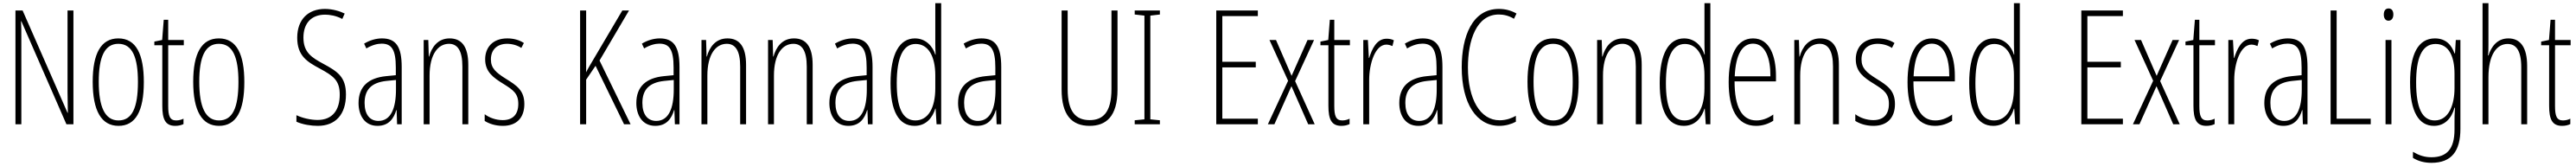

<svg xmlns="http://www.w3.org/2000/svg" viewBox="-20 -873 16173 1042"><path d="M441 -93V-807H404V-295C404 -265 405 -213 406 -165H404L122 -807H77V-93H114V-619C114 -672 114 -708 112 -740H114L397 -93Z M883 -358C883 -530 836 -632 723 -632C614 -632 562 -537 562 -360C562 -177 617 -83 724 -83C831 -83 883 -175 883 -358ZM600 -360C600 -514 636 -598 723 -598C813 -598 846 -509 846 -359C846 -194 808 -117 724 -117C639 -117 600 -201 600 -360Z M1086 -117C1046 -117 1036 -146 1036 -208V-589H1134V-622H1036V-749H1008L998 -622L949 -612V-589H999V-209C999 -126 1017 -83 1080 -83C1101 -83 1117 -87 1132 -94V-128C1121 -122 1103 -117 1086 -117Z M1514 -358C1514 -530 1467 -632 1354 -632C1245 -632 1193 -537 1193 -360C1193 -177 1248 -83 1355 -83C1462 -83 1514 -175 1514 -358ZM1231 -360C1231 -514 1267 -598 1354 -598C1444 -598 1477 -509 1477 -359C1477 -194 1439 -117 1355 -117C1270 -117 1231 -201 1231 -360Z M2152 -280C2152 -390 2100 -424 2009 -473C1937 -512 1885 -544 1885 -637C1885 -725 1933 -781 2021 -781C2049 -781 2090 -775 2129 -754L2144 -788C2114 -803 2067 -817 2020 -817C1917 -817 1846 -753 1846 -636C1846 -522 1909 -485 1987 -443C2074 -396 2113 -368 2113 -279C2113 -183 2068 -120 1974 -120C1931 -120 1878 -132 1841 -150V-109C1881 -91 1933 -83 1975 -83C2087 -83 2152 -155 2152 -280Z M2378 -632C2341 -632 2300 -620 2266 -599L2280 -569C2317 -591 2350 -599 2376 -599C2439 -599 2465 -561 2465 -449V-401L2404 -395C2294 -384 2231 -331 2231 -226C2231 -152 2267 -83 2350 -83C2422 -83 2453 -131 2468 -182H2470L2473 -93H2502V-452C2502 -580 2466 -632 2378 -632ZM2406 -365 2466 -371V-311C2466 -193 2434 -114 2356 -114C2302 -114 2269 -154 2269 -227C2269 -311 2313 -355 2406 -365Z M2803 -632C2728 -632 2690 -576 2674 -518H2672L2669 -622H2640V-93H2677V-398C2677 -532 2730 -598 2799 -598C2852 -598 2883 -556 2883 -455V-93H2920V-466C2920 -581 2878 -632 2803 -632Z M3272 -220C3272 -306 3223 -337 3157 -378C3093 -418 3062 -445 3062 -500C3062 -563 3103 -598 3164 -598C3196 -598 3230 -588 3253 -572L3269 -603C3241 -622 3204 -632 3165 -632C3072 -632 3026 -574 3026 -501C3026 -422 3076 -386 3143 -345C3202 -308 3234 -286 3234 -221C3234 -156 3201 -119 3136 -119C3094 -119 3052 -134 3023 -156V-114C3048 -98 3087 -83 3137 -83C3226 -83 3272 -136 3272 -220Z M3939 -93 3744 -493 3929 -807H3887L3715 -516C3687 -469 3668 -437 3660 -419V-807H3622V-93H3660V-373L3719 -460L3898 -93Z M4122 -632C4085 -632 4044 -620 4010 -599L4024 -569C4061 -591 4094 -599 4120 -599C4183 -599 4209 -561 4209 -449V-401L4148 -395C4038 -384 3975 -331 3975 -226C3975 -152 4011 -83 4094 -83C4166 -83 4197 -131 4212 -182H4214L4217 -93H4246V-452C4246 -580 4210 -632 4122 -632ZM4150 -365 4210 -371V-311C4210 -193 4178 -114 4100 -114C4046 -114 4013 -154 4013 -227C4013 -311 4057 -355 4150 -365Z M4547 -632C4472 -632 4434 -576 4418 -518H4416L4413 -622H4384V-93H4421V-398C4421 -532 4474 -598 4543 -598C4596 -598 4627 -556 4627 -455V-93H4664V-466C4664 -581 4622 -632 4547 -632Z M4965 -632C4890 -632 4852 -576 4836 -518H4834L4831 -622H4802V-93H4839V-398C4839 -532 4892 -598 4961 -598C5014 -598 5045 -556 5045 -455V-93H5082V-466C5082 -581 5040 -632 4965 -632Z M5334 -632C5297 -632 5256 -620 5222 -599L5236 -569C5273 -591 5306 -599 5332 -599C5395 -599 5421 -561 5421 -449V-401L5360 -395C5250 -384 5187 -331 5187 -226C5187 -152 5223 -83 5306 -83C5378 -83 5409 -131 5424 -182H5426L5429 -93H5458V-452C5458 -580 5422 -632 5334 -632ZM5362 -365 5422 -371V-311C5422 -193 5390 -114 5312 -114C5258 -114 5225 -154 5225 -227C5225 -311 5269 -355 5362 -365Z M5722 -83C5797 -83 5836 -138 5852 -191H5854L5860 -93H5889V-853H5852V-599C5852 -577 5853 -556 5854 -530H5852C5837 -580 5794 -632 5724 -632C5627 -632 5571 -534 5571 -351C5571 -176 5622 -83 5722 -83ZM5727 -117C5644 -117 5610 -202 5610 -351C5610 -513 5650 -597 5729 -597C5807 -597 5852 -521 5852 -400V-319C5852 -195 5807 -117 5727 -117Z M6142 -632C6105 -632 6064 -620 6030 -599L6044 -569C6081 -591 6114 -599 6140 -599C6203 -599 6229 -561 6229 -449V-401L6168 -395C6058 -384 5995 -331 5995 -226C5995 -152 6031 -83 6114 -83C6186 -83 6217 -131 6232 -182H6234L6237 -93H6266V-452C6266 -580 6230 -632 6142 -632ZM6170 -365 6230 -371V-311C6230 -193 6198 -114 6120 -114C6066 -114 6033 -154 6033 -227C6033 -311 6077 -355 6170 -365Z M6996 -311V-807H6958V-314C6958 -166 6903 -119 6821 -119C6734 -119 6683 -172 6683 -314V-807H6645V-311C6645 -153 6707 -83 6821 -83C6922 -83 6996 -139 6996 -311Z M7262 -93V-118L7202 -124V-775L7262 -782V-807H7104V-782L7165 -775V-124L7104 -118V-93Z M7877 -93V-128H7654V-450H7864V-485H7654V-772H7877V-807H7616V-93Z M8067 -366 7940 -93H7981L8088 -332L8193 -93H8234L8111 -364L8230 -622H8189L8089 -397L7991 -622H7950Z M8407 -117C8367 -117 8357 -146 8357 -208V-589H8455V-622H8357V-749H8329L8319 -622L8270 -612V-589H8320V-209C8320 -126 8338 -83 8401 -83C8422 -83 8438 -87 8453 -94V-128C8442 -122 8424 -117 8407 -117Z M8685 -630C8622 -630 8593 -564 8576 -509H8574L8568 -622H8539V-93H8576V-371C8576 -474 8614 -593 8684 -593C8698 -593 8713 -588 8722 -584L8731 -620C8716 -628 8699 -630 8685 -630Z M8912 -632C8875 -632 8834 -620 8800 -599L8814 -569C8851 -591 8884 -599 8910 -599C8973 -599 8999 -561 8999 -449V-401L8938 -395C8828 -384 8765 -331 8765 -226C8765 -152 8801 -83 8884 -83C8956 -83 8987 -131 9002 -182H9004L9007 -93H9036V-452C9036 -580 9000 -632 8912 -632ZM8940 -365 9000 -371V-311C9000 -193 8968 -114 8890 -114C8836 -114 8803 -154 8803 -227C8803 -311 8847 -355 8940 -365Z M9390 -782C9419 -782 9453 -775 9485 -755L9501 -788C9466 -808 9430 -817 9390 -817C9223 -817 9157 -644 9157 -451C9157 -223 9250 -83 9393 -83C9432 -83 9470 -94 9497 -109V-146C9474 -133 9439 -118 9395 -118C9273 -118 9196 -251 9196 -450C9196 -619 9249 -782 9390 -782Z M9891 -358C9891 -530 9844 -632 9731 -632C9622 -632 9570 -537 9570 -360C9570 -177 9625 -83 9732 -83C9839 -83 9891 -175 9891 -358ZM9608 -360C9608 -514 9644 -598 9731 -598C9821 -598 9854 -509 9854 -359C9854 -194 9816 -117 9732 -117C9647 -117 9608 -201 9608 -360Z M10170 -632C10095 -632 10057 -576 10041 -518H10039L10036 -622H10007V-93H10044V-398C10044 -532 10097 -598 10166 -598C10219 -598 10250 -556 10250 -455V-93H10287V-466C10287 -581 10245 -632 10170 -632Z M10551 -83C10626 -83 10665 -138 10681 -191H10683L10689 -93H10718V-853H10681V-599C10681 -577 10682 -556 10683 -530H10681C10666 -580 10623 -632 10553 -632C10456 -632 10400 -534 10400 -351C10400 -176 10451 -83 10551 -83ZM10556 -117C10473 -117 10439 -202 10439 -351C10439 -513 10479 -597 10558 -597C10636 -597 10681 -521 10681 -400V-319C10681 -195 10636 -117 10556 -117Z M10986 -632C10883 -632 10833 -526 10833 -357C10833 -190 10885 -83 11005 -83C11047 -83 11083 -96 11113 -115V-154C11077 -129 11043 -117 11007 -117C10915 -117 10870 -202 10870 -362H11130V-396C11130 -518 11092 -632 10986 -632ZM10986 -599C11064 -599 11096 -505 11095 -394H10871C10877 -532 10919 -599 10986 -599Z M11408 -632C11333 -632 11295 -576 11279 -518H11277L11274 -622H11245V-93H11282V-398C11282 -532 11335 -598 11404 -598C11457 -598 11488 -556 11488 -455V-93H11525V-466C11525 -581 11483 -632 11408 -632Z M11877 -220C11877 -306 11828 -337 11762 -378C11698 -418 11667 -445 11667 -500C11667 -563 11708 -598 11769 -598C11801 -598 11835 -588 11858 -572L11874 -603C11846 -622 11809 -632 11770 -632C11677 -632 11631 -574 11631 -501C11631 -422 11681 -386 11748 -345C11807 -308 11839 -286 11839 -221C11839 -156 11806 -119 11741 -119C11699 -119 11657 -134 11628 -156V-114C11653 -98 11692 -83 11742 -83C11831 -83 11877 -136 11877 -220Z M12109 -632C12006 -632 11956 -526 11956 -357C11956 -190 12008 -83 12128 -83C12170 -83 12206 -96 12236 -115V-154C12200 -129 12166 -117 12130 -117C12038 -117 11993 -202 11993 -362H12253V-396C12253 -518 12215 -632 12109 -632ZM12109 -599C12187 -599 12219 -505 12218 -394H11994C12000 -532 12042 -599 12109 -599Z M12494 -83C12569 -83 12608 -138 12624 -191H12626L12632 -93H12661V-853H12624V-599C12624 -577 12625 -556 12626 -530H12624C12609 -580 12566 -632 12496 -632C12399 -632 12343 -534 12343 -351C12343 -176 12394 -83 12494 -83ZM12499 -117C12416 -117 12382 -202 12382 -351C12382 -513 12422 -597 12501 -597C12579 -597 12624 -521 12624 -400V-319C12624 -195 12579 -117 12499 -117Z M13308 -93V-128H13085V-450H13295V-485H13085V-772H13308V-807H13047V-93Z M13498 -366 13371 -93H13412L13519 -332L13624 -93H13665L13542 -364L13661 -622H13620L13520 -397L13422 -622H13381Z M13838 -117C13798 -117 13788 -146 13788 -208V-589H13886V-622H13788V-749H13760L13750 -622L13701 -612V-589H13751V-209C13751 -126 13769 -83 13832 -83C13853 -83 13869 -87 13884 -94V-128C13873 -122 13855 -117 13838 -117Z M14116 -630C14053 -630 14024 -564 14007 -509H14005L13999 -622H13970V-93H14007V-371C14007 -474 14045 -593 14115 -593C14129 -593 14144 -588 14153 -584L14162 -620C14147 -628 14130 -630 14116 -630Z M14343 -632C14306 -632 14265 -620 14231 -599L14245 -569C14282 -591 14315 -599 14341 -599C14404 -599 14430 -561 14430 -449V-401L14369 -395C14259 -384 14196 -331 14196 -226C14196 -152 14232 -83 14315 -83C14387 -83 14418 -131 14433 -182H14435L14438 -93H14467V-452C14467 -580 14431 -632 14343 -632ZM14371 -365 14431 -371V-311C14431 -193 14399 -114 14321 -114C14267 -114 14234 -154 14234 -227C14234 -311 14278 -355 14371 -365Z M14612 -93H14864V-128H14650V-807H14612Z M14976 -820C14954 -820 14946 -802 14946 -781C14946 -760 14956 -743 14975 -743C14994 -743 15006 -758 15006 -782C15006 -802 14998 -820 14976 -820ZM14994 -622H14957V-93H14994Z M15267 -632C15160 -632 15111 -530 15111 -356C15111 -171 15166 -83 15261 -83C15329 -83 15372 -131 15390 -197H15393C15390 -158 15390 -130 15390 -101V-60C15390 63 15341 114 15245 114C15201 114 15167 102 15129 80V118C15163 139 15201 149 15245 149C15371 149 15427 76 15427 -64V-622H15398L15393 -538H15390C15372 -589 15337 -632 15267 -632ZM15271 -597C15356 -597 15390 -516 15390 -410V-319C15390 -218 15355 -117 15266 -117C15188 -117 15149 -192 15149 -356C15149 -502 15182 -597 15271 -597Z M15603 -596V-853H15566V-93H15603V-387C15603 -533 15657 -597 15723 -597C15775 -597 15809 -558 15809 -451V-93H15846V-459C15846 -574 15805 -632 15728 -632C15656 -632 15620 -577 15603 -525H15600C15603 -548 15603 -565 15603 -596Z M16071 -117C16031 -117 16021 -146 16021 -208V-589H16119V-622H16021V-749H15993L15983 -622L15934 -612V-589H15984V-209C15984 -126 16002 -83 16065 -83C16086 -83 16102 -87 16117 -94V-128C16106 -122 16088 -117 16071 -117Z"/></svg>

Font: Noto Sans Kannada UI ExtraCondensed ExtraLight
Style: Regular
Weight: 200
Width: 2
Designer: Jelle Bosma - Monotype Design Team
Foundry: Monotype Imaging Inc.
Version: Version 2.005